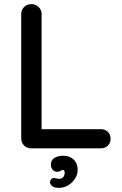

<svg xmlns="http://www.w3.org/2000/svg" viewBox="-20 -720 590 932"><path d="M517 -46Q517 -26 503.5 -13Q490 0 469 0H131Q110 0 96.5 -14Q83 -28 83 -48V-652Q83 -672 97 -686Q111 -700 133 -700Q153 -700 167.5 -686Q182 -672 182 -652V-93H469Q490 -93 503.5 -80Q517 -67 517 -46ZM265 192Q245 192 234 184Q223 176 223 165Q223 155 228.5 149.5Q234 144 242 144Q246 144 253.5 146Q261 148 268 148Q279 148 286.5 140Q294 132 294 118Q294 105 284 105Q280 105 274 109.5Q268 114 259 114Q244 114 235.5 104Q227 94 227 79Q227 58 243.5 47Q260 36 288 36Q318 36 337.5 54.5Q357 73 357 105Q357 138 329.5 165Q302 192 265 192Z"/></svg>

Font: Quicksand Medium
Style: Regular
Weight: 500
Designer: Andrew Paglinawan
Foundry: Andrew Paglinawan
Version: Version 3.000